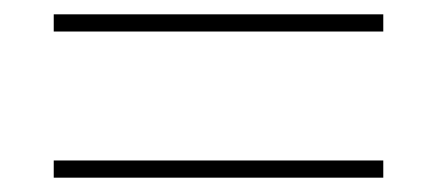

<svg xmlns="http://www.w3.org/2000/svg" viewBox="-20 -487 610 268"><path d="M55 -443V-467H515V-443ZM55 -239V-263H515V-239Z"/></svg>

Font: Noto Sans Gujarati Thin
Style: Regular
Weight: 100
Designer: Jelle Bosma - Monotype Design Team, Universal Thirst
Foundry: Monotype Imaging Inc.
Version: Version 2.106; ttfautohint (v1.8.4.7-5d5b)